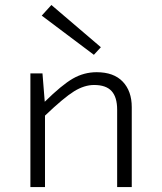

<svg xmlns="http://www.w3.org/2000/svg" viewBox="-20 -757 654 777"><path d="M388.2 -565.9 359.9 -535.2 148.9 -693.8 188 -736.8ZM151.9 -460 161.1 -345.2Q230 -413.1 274.9 -439Q319.8 -464.8 371.1 -464.8Q440.4 -464.8 476.8 -426.5Q513.2 -388.2 513.2 -323.2V0H454.1V-313Q454.1 -363.8 431.6 -388.4Q409.2 -413.1 360.8 -413.1Q321.3 -413.1 279.8 -387.5Q238.3 -361.8 162.1 -289.1V0H103V-460Z"/></svg>

Font: IntelOne Mono Light
Style: Regular
Weight: 300
Designer: Fred Shallcrass
Foundry: Frere-Jones Type LLC
Version: Version 1.200;hotconv 1.1.0;makeotfexe 2.6.0;FJTRelease1.2